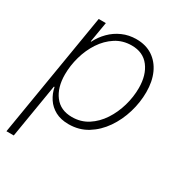

<svg xmlns="http://www.w3.org/2000/svg" viewBox="-176 -671 937 998"><g transform="rotate(30 292.5 -172.0)"><path d="M7.3 204.1 130.9 -541H173.8L153.3 -419.4H156.2Q174.3 -455.6 203.4 -484.9Q232.4 -514.2 270.8 -531.2Q309.1 -548.3 354.5 -548.3Q411.1 -548.3 451.7 -521.5Q492.2 -494.6 513.9 -446.8Q535.6 -398.9 535.6 -335Q535.6 -273.4 517.3 -212.2Q499 -150.9 464.1 -100.3Q429.2 -49.8 379.9 -19.3Q330.6 11.2 268.1 11.2Q221.2 11.2 188.2 -6.6Q155.3 -24.4 135.5 -54.4Q115.7 -84.5 108.9 -120.1H105L51.3 204.1ZM264.6 -29.8Q317.9 -29.8 359.9 -56.9Q401.9 -84 431.2 -128.7Q460.4 -173.3 475.8 -227.1Q491.2 -280.8 491.2 -334Q491.2 -411.6 454.6 -459.7Q418 -507.8 349.6 -507.8Q295.9 -507.8 253.9 -480.7Q211.9 -453.6 182.6 -409.2Q153.3 -364.7 138.2 -310.8Q123 -256.8 123 -203.6Q123 -126 159.4 -77.9Q195.8 -29.8 264.6 -29.8Z"/></g></svg>

Font: Inter 17pt ExtraLight
Style: Italic
Weight: 250
Italic angle: -9.3988°
Version: Version 4.001;git-66647c0bb